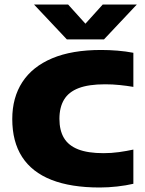

<svg xmlns="http://www.w3.org/2000/svg" viewBox="-20 -825 644 853"><path d="M423 8Q295 8 208.5 -26Q122 -60 78.2 -127.8Q34.5 -195.5 34.5 -296Q34.5 -391.5 79.2 -460.2Q124 -529 211.8 -566Q299.5 -603 429 -603Q465.5 -603 502 -600Q538.5 -597 572.5 -590.5V-439Q543 -444 511.8 -447.2Q480.5 -450.5 446.5 -450.5Q374 -450.5 329.5 -433.5Q285 -416.5 264.5 -382.2Q244 -348 244 -297Q244 -246 264 -212.2Q284 -178.5 327.2 -161.5Q370.5 -144.5 440 -144.5Q474.5 -144.5 508.8 -149.2Q543 -154 572.5 -160.5V-8.5Q540.5 -1 500.8 3.5Q461 8 423 8ZM277 -650 131 -805H282.5L375 -702.5H344L436.5 -805H588L442 -650Z"/></svg>

Font: Encode Sans SC SemiExpanded ExtraBold
Style: Regular
Weight: 800
Width: 6
Designer: Multiple Designers
Foundry: Impallari Type
Version: Version 3.002